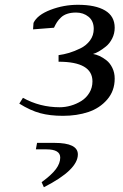

<svg xmlns="http://www.w3.org/2000/svg" viewBox="-20 -474 512 797"><path d="M60.1 -43.9 75.2 -67.9Q145.5 -28.8 228 -28.8Q250.5 -28.8 273.7 -35.4Q296.9 -42 317.4 -54.7Q337.9 -67.4 350.8 -88.6Q363.8 -109.9 363.8 -136.2Q363.8 -217.8 223.1 -217.8V-245.1Q245.1 -248 267.1 -254.6Q289.1 -261.2 313.7 -273.2Q338.4 -285.2 353.8 -306.2Q369.1 -327.1 369.1 -354Q369.1 -386.7 347.7 -404.3Q326.2 -421.9 295.9 -421.9Q274.9 -421.9 259.3 -416.7Q243.7 -411.6 233.2 -401.6Q222.7 -391.6 216.6 -382.1Q210.4 -372.6 204.1 -358.9L117.2 -352.1L119.1 -378.9Q134.8 -412.1 189.5 -433.1Q244.1 -454.1 303.2 -454.1Q376.5 -454.1 416.3 -430.4Q456.1 -406.7 456.1 -358.9Q456.1 -335 445.8 -314.5Q435.5 -293.9 419.9 -281.2Q404.3 -268.6 390.6 -260.7Q377 -252.9 366.2 -250Q378.9 -248 392.8 -241.7Q406.7 -235.4 421.6 -223.9Q436.5 -212.4 446.3 -192.4Q456.1 -172.4 456.1 -147.9Q456.1 -96.7 425 -60.8Q394 -24.9 346.7 -9Q299.3 6.8 241.2 6.8Q187.5 6.8 147 -4.2Q106.4 -15.1 60.1 -43.9ZM128.9 146 133.8 119.1H206.1Q303.2 119.1 303.2 167Q303.2 231.4 162.1 303.2L152.8 282.2Q194.3 252 212.2 227.8Q230 203.6 230 180.2Q230 146 172.9 146Z"/></svg>

Font: Dehuti
Style: Bold-Italic
Weight: 700
Version: Version 1.2